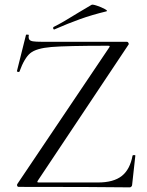

<svg xmlns="http://www.w3.org/2000/svg" viewBox="-20 -805 635 827"><path d="M450 -600Q453 -605 452.5 -606.5Q452 -608 445 -608Q266 -608 201 -602.5Q136 -597 110.5 -576Q85 -555 64 -497Q64 -495 60 -495Q57 -495 54.5 -496.5Q52 -498 53 -499L92 -655Q93 -656 96 -656Q106 -656 104 -653Q102 -641 106 -635Q110 -629 122 -627Q134 -625 161 -625H526Q531 -625 533.5 -620Q536 -615 533 -612L143 -27Q140 -22 141 -20.5Q142 -19 148 -19H402Q469 -19 504.5 -47Q540 -75 551 -135Q552 -137 557.5 -137Q563 -137 563 -135L549 -8Q549 -5 546 -1.5Q543 2 539 2Q391 0 61 0Q56 0 54 -4.5Q52 -9 55 -13ZM214 -678Q210 -678 209 -682.5Q208 -687 211 -689Q248 -707 320 -752Q356 -774 374 -784Q378 -787 397.5 -780.5Q417 -774 431.5 -766Q446 -758 438 -756Q376 -741 324.5 -722.5Q273 -704 216 -679Z"/></svg>

Font: Cormorant Garamond
Style: Regular
Weight: 400
Designer: Christian Thalmann (Catharsis Fonts)
Version: Version 3.000